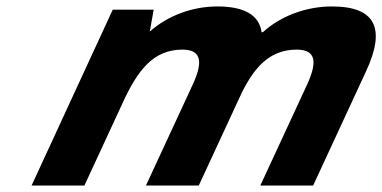

<svg xmlns="http://www.w3.org/2000/svg" viewBox="-20 -576 1187 596"><path d="M934 -315 788 0H952L1116 -354C1178 -487 1147 -556 1010 -556C929 -556 849 -525 796 -476H792C785 -528 740 -556 655 -556C575 -556 499 -526 445 -478L457 -546H330L78 0H242L360 -255C406 -356 455 -422 546 -422C608 -422 609 -381 579 -315L433 0H597L723 -272C765 -364 815 -422 901 -422C963 -422 964 -381 934 -315Z"/></svg>

Font: Passageway
Style: BdSuIt
Weight: 700
Foundry: Ascender Corporation
Version: Version 1.11